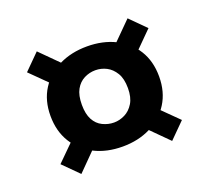

<svg xmlns="http://www.w3.org/2000/svg" viewBox="-85 -622 702 646"><g transform="rotate(-20 266.5 -298.5)"><path d="M267 -118Q210 -118 166.5 -140Q123 -162 98 -202.5Q73 -243 73 -298Q73 -353 98.5 -393Q124 -433 168 -454.5Q212 -476 268 -476Q324 -476 368 -454.5Q412 -433 437 -393Q462 -353 462 -298Q462 -243 436.5 -202.5Q411 -162 367 -140Q323 -118 267 -118ZM104 -79 49 -134 142 -226 206 -182ZM429 -79 338 -170 395 -222 484 -134ZM267 -204Q287 -204 306 -213.5Q325 -223 337.5 -243.5Q350 -264 350 -297Q350 -331 337.5 -351.5Q325 -372 306.5 -381.5Q288 -391 267 -391Q246 -391 227 -381.5Q208 -372 196.5 -351.5Q185 -331 185 -297Q185 -264 196 -243.5Q207 -223 226.5 -213.5Q246 -204 267 -204ZM139 -374 49 -463 104 -518 200 -422ZM386 -365 333 -422 429 -518 484 -463Z"/></g></svg>

Font: DM Sans 9pt 36pt
Style: Bold
Weight: 700
Version: Version 4.004;gftools[0.9.30]